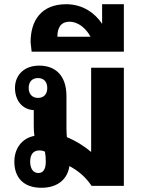

<svg xmlns="http://www.w3.org/2000/svg" viewBox="-20 -881 674 910"><path d="M414 0H567V-560H412V-163L410 -162C375 -192 336 -215 297 -231C296 -243 295 -257 295 -273V-425C295 -525 241 -570 166 -570C93 -570 51 -524 51 -464C51 -408 83 -362 140 -359V-285C140 -267 141 -252 143 -237C83 -226 48 -176 48 -115C48 -39 92 9 176 9C259 9 301 -37 309 -94C348 -73 385 -44 414 0ZM160 -417C133 -417 116 -435 116 -464C116 -494 133 -511 160 -511C187 -511 204 -494 204 -464C204 -434 187 -417 160 -417ZM162 -61C137 -61 123 -82 123 -115C123 -149 138 -168 166 -168C178 -168 186 -166 193 -162C196 -146 197 -132 197 -115C197 -81 186 -61 162 -61Z M130 -636H567V-861H464V-768C431 -818 373 -861 294 -861C175 -861 125 -783 125 -681ZM252 -707C252 -748 267 -778 310 -778C353 -778 390 -743 409 -707Z"/></svg>

Font: Noto Sans Thai Looped SemiCondensed ExtraBold
Style: Regular
Weight: 800
Width: 4
Designer: Sasikarn Vongin, Ben Mitchell
Foundry: The Fontpad Ltd
Version: Version 1.001